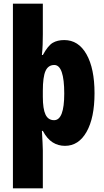

<svg xmlns="http://www.w3.org/2000/svg" viewBox="-20 -780 564 1040"><path d="M492 -275Q492 -142 449 -66Q406 10 332 10Q295 10 265 -9Q235 -28 212 -71H207Q209 -34 210.5 -7.5Q212 19 212 35V240H50V-760H212V-594Q212 -566 211 -538Q210 -510 207 -482H212Q240 -533 265.5 -548Q291 -563 328 -563Q405 -563 448.5 -486Q492 -409 492 -275ZM328 -273Q328 -428 274 -428Q241 -428 226.5 -395.5Q212 -363 212 -288V-256Q212 -190 226.5 -159.5Q241 -129 273 -129Q328 -129 328 -273Z"/></svg>

Font: Noto Sans Khmer UI ExtraCondensed Black
Style: Regular
Weight: 900
Width: 2
Designer: Danh Hong and the Monotype Design Team
Foundry: Monotype Imaging Inc.
Version: Version 2.002; ttfautohint (v1.8.4.7-5d5b)